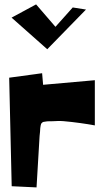

<svg xmlns="http://www.w3.org/2000/svg" viewBox="-20 -817 468 857"><path d="M363.8 -774.4 190.9 -597.2 31.7 -738.3 141.1 -797.4 227.5 -697.3 304.7 -783.7ZM32.2 14.2 21 -470.2 168 -490.2 172.4 -438.5 403.3 -459V-257.3Q389.2 -259.8 367.2 -263.4Q345.2 -267.1 300.5 -272.5Q255.9 -277.8 238.8 -276.9Q228 -276.4 215.6 -275.9Q203.1 -275.4 197.3 -275.6Q191.4 -275.9 183.8 -274.4Q176.3 -272.9 174.1 -272.9Q171.9 -272.9 168 -269.5Q164.1 -266.1 163.6 -264.6Q163.1 -263.2 161.4 -256.3Q159.7 -249.5 159.7 -245.1Q159.7 -240.7 158.7 -229.2Q157.7 -217.8 156.7 -209.5L143.1 19.5Z"/></svg>

Font: Some Time Later
Style: Regular
Weight: 400
Version: Version 003.300